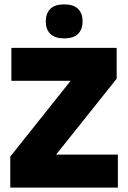

<svg xmlns="http://www.w3.org/2000/svg" viewBox="-20 -858 586 878"><path d="M519 -151V0H27V-142L303 -488.5H32V-639H513.5V-498L236.5 -151ZM273 -682.5Q231 -682.5 210.2 -703Q189.5 -723.5 189.5 -758.5V-761.5Q189.5 -797 210.2 -817.5Q231 -838 273 -838Q316 -838 336.8 -817.5Q357.5 -797 357.5 -761.5V-758.5Q357.5 -723.5 336.8 -703Q316 -682.5 273 -682.5Z"/></svg>

Font: Anek Latin ExtraBold
Style: Regular
Weight: 800
Designer: Yesha Goshar
Foundry: Ek Type
Version: Version 1.003